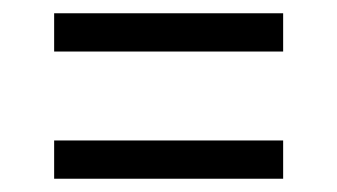

<svg xmlns="http://www.w3.org/2000/svg" viewBox="-20 -437 508 289"><path d="M61.5 -359.4Q148.4 -359.4 406.2 -359.4Q406.2 -373 406.2 -417Q320.3 -417 61.5 -417Q61.5 -402.3 61.5 -359.4ZM61.5 -168Q148.4 -168 406.2 -168Q406.2 -182.6 406.2 -225.6Q320.3 -225.6 61.5 -225.6Q61.5 -211.9 61.5 -168Z"/></svg>

Font: TextaAlt
Style: Regular
Weight: 400
Designer: Daniel Hernandez & Miguel Hernandez
Version: Version 1.005;com.myfonts.easy.latinotype.texta.alt-regular.